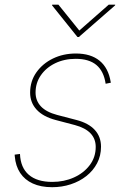

<svg xmlns="http://www.w3.org/2000/svg" viewBox="-20 -780 534 812"><path d="M200.7 11.7Q152.8 11.7 118.7 -3.9Q84.5 -19.5 65.2 -48.8Q45.9 -78.1 42.5 -119.1Q42 -123.5 42.2 -122.3Q42.5 -121.1 42 -126L64.5 -128.9Q66.9 -70.8 101.8 -40.8Q136.7 -10.7 201.2 -10.7Q251 -10.7 292.7 -29.5Q334.5 -48.3 359.6 -81.8Q384.8 -115.2 384.8 -158.7Q384.8 -192.9 362.8 -216.1Q340.8 -239.3 296.9 -251L215.3 -272.5Q162.1 -286.6 134.8 -316.4Q107.4 -346.2 107.4 -388.2Q107.4 -436.5 133.8 -473.9Q160.2 -511.2 203.9 -532.5Q247.6 -553.7 300.8 -553.7Q363.8 -553.7 401.1 -523.2Q438.5 -492.7 448.2 -433.1Q448.7 -431.2 448.5 -431.9Q448.2 -432.6 448.7 -430.2L426.8 -425.8Q418.9 -479 387.7 -505.1Q356.4 -531.2 300.3 -531.2Q252 -531.2 213.4 -512.5Q174.8 -493.7 152.6 -461.4Q130.4 -429.2 130.4 -388.7Q130.4 -354.5 152.8 -330.3Q175.3 -306.2 221.7 -293.9L303.7 -272.5Q354.5 -259.3 380.9 -230.5Q407.2 -201.7 407.2 -159.7Q407.2 -121.1 390.6 -89.6Q374 -58.1 345.2 -35.4Q316.4 -12.7 279.1 -0.5Q241.7 11.7 200.7 11.7ZM227.1 -760.3 315.4 -650.9 439.9 -760.3H467.3L466.8 -757.3L313.5 -623.5H307.6L200.2 -757.3L200.7 -760.3Z"/></svg>

Font: Inter Thin
Style: Italic
Weight: 250
Italic angle: -9.3988°
Designer: Rasmus Andersson
Foundry: rsms
Version: Version 4.001;git-66647c0bb